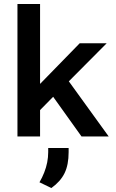

<svg xmlns="http://www.w3.org/2000/svg" viewBox="-20 -688 586 968"><path d="M68 0V-668H182V-265L382 -470H518L327 -278L528 0H391L248 -200L182 -133V0ZM239 260 179 231Q193 207 203 181.5Q213 156 218 130.5Q223 105 223 79V58H326V79Q326 143 305.5 185Q285 227 239 260Z"/></svg>

Font: Gantari SemiBold
Style: Regular
Weight: 600
Designer: Anugrah Pasau
Foundry: Lafontype
Version: Version 1.000; ttfautohint (v1.8.3)